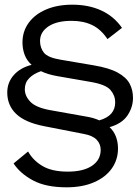

<svg xmlns="http://www.w3.org/2000/svg" viewBox="-20 -734 598 820"><path d="M264 66Q176 66 121 36.5Q66 7 38 -36L100 -87Q121 -49 161.5 -25Q202 -1 269 -1Q336 -1 373 -26Q410 -51 410 -94Q410 -119 393 -137Q376 -155 338 -162L169 -195Q87 -211 49 -247.5Q11 -284 11 -339Q11 -382 39 -413.5Q67 -445 115 -457Q94 -476 85 -500.5Q76 -525 76 -553Q76 -600 102.5 -636.5Q129 -673 177 -693.5Q225 -714 289 -714Q359 -714 413 -689Q467 -664 501 -615L439 -567Q411 -609 373.5 -627Q336 -645 286 -645Q222 -645 186.5 -621Q151 -597 151 -559Q151 -530 167.5 -509Q184 -488 239 -479L380 -455Q446 -444 482.5 -424Q519 -404 533.5 -377Q548 -350 548 -316Q548 -276 524.5 -241Q501 -206 448 -191Q467 -173 475.5 -149.5Q484 -126 484 -100Q484 -52 457.5 -14.5Q431 23 381.5 44.5Q332 66 264 66ZM349 -236Q380 -231 404 -220Q472 -239 472 -297Q472 -326 452 -349.5Q432 -373 368 -384L224 -409Q184 -416 155 -430Q123 -419 104.5 -400Q86 -381 86 -353Q86 -324 109.5 -299.5Q133 -275 192 -264Z"/></svg>

Font: Prodigy Sans
Style: Regular
Weight: 400
Designer: Wei Huang
Foundry: Wei Huang
Version: Version 1.003; ttfautohint (v1.8.3)